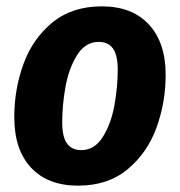

<svg xmlns="http://www.w3.org/2000/svg" viewBox="-20 -568 567 605"><path d="M25 -199Q25 -287 54 -366.5Q83 -446 145 -497Q207 -548 301 -548Q396 -548 449 -491Q502 -434 502 -332Q502 -245 473 -165.5Q444 -86 382 -34.5Q320 17 226 17Q131 17 78 -39.5Q25 -96 25 -199ZM351 -348Q351 -394 336 -415Q321 -436 291 -436Q249 -436 223 -394.5Q197 -353 186.5 -295Q176 -237 176 -183Q176 -137 191 -116Q206 -95 236 -95Q278 -95 304 -136.5Q330 -178 340.5 -236Q351 -294 351 -348Z"/></svg>

Font: Fira Sans Condensed
Style: Bold Italic
Weight: 700
Width: 3
Italic angle: -8°
Designer: Carrois Corporate & Edenspiekermann AG
Foundry: Carrois Corporate GbR & Edenspiekermann AG
Version: Version 4.203